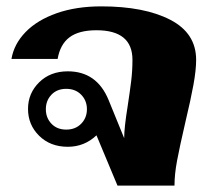

<svg xmlns="http://www.w3.org/2000/svg" viewBox="-20 -583 690 603"><path d="M283 -158Q245 -122 193 -122Q138 -122 103 -156.5Q68 -191 68 -241Q68 -290 103 -324.5Q138 -359 193 -359Q284 -359 321 -269L370 -149Q370 -182 381 -250Q388 -296 392 -328.5Q396 -361 396 -395Q396 -488 283 -488Q228 -488 198.5 -466Q169 -444 161 -398H16Q24 -445 60.5 -482.5Q97 -520 158 -541.5Q219 -563 298 -563Q433 -563 514.5 -521Q596 -479 596 -395Q596 -363 587.5 -316.5Q579 -270 563 -203Q544 -121 536 -78Q528 -35 528 0H349ZM253 -240Q253 -267 235 -285.5Q217 -304 188 -304Q159 -304 141.5 -285.5Q124 -267 124 -240Q124 -213 141.5 -194.5Q159 -176 188 -176Q217 -176 235 -194.5Q253 -213 253 -240Z"/></svg>

Font: Taviraj Black
Style: Regular
Weight: 900
Designer: Katatrad Team
Foundry: CadsonDemak
Version: Version 1.001